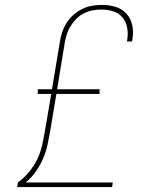

<svg xmlns="http://www.w3.org/2000/svg" viewBox="-20 -763 640 783"><path d="M50 0 53 -19Q79 -38 99.5 -63Q120 -88 133 -116Q146 -144 152.5 -174Q159 -204 164 -234L189 -380H134V-399H192L224 -591Q227 -612 233.5 -631.5Q240 -651 251.5 -669.5Q263 -688 279.5 -702.5Q296 -717 315.5 -726.5Q335 -736 355.5 -739.5Q376 -743 396 -743Q425 -743 451.5 -735Q478 -727 496 -707Q514 -687 519.5 -659Q525 -631 520 -603Q520 -601 519.5 -598.5Q519 -596 518 -594H498Q498 -596 498.5 -598Q499 -600 499 -602Q503 -626 498.5 -650.5Q494 -675 479 -692.5Q464 -710 441 -717Q418 -724 393 -724Q375 -724 357 -720.5Q339 -717 322 -708.5Q305 -700 291.5 -686.5Q278 -673 268 -657Q258 -641 252.5 -623.5Q247 -606 244 -588L213 -399H386V-380H210L185 -231Q180 -202 174 -173.5Q168 -145 156 -117Q144 -89 126.5 -64Q109 -39 85 -19H440L437 0Z"/></svg>

Font: Iosevka Etoile Thin Oblique
Style: Regular
Weight: 100
Italic angle: -9°
Designer: Belleve Invis
Foundry: Belleve Invis
Version: Version 15.5.2; ttfautohint (v1.8.4)